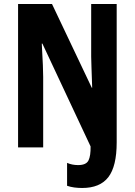

<svg xmlns="http://www.w3.org/2000/svg" viewBox="-20 -734 670 956"><path d="M389 202Q369 202 350 199.5Q331 197 314 191V77Q339 88 369 88Q409 88 420.5 65Q432 42 431 -5L191 -517H188Q192 -452 193.5 -409.5Q195 -367 195 -351V0H70V-714H239L437 -297H439Q437 -359 435.5 -398Q434 -437 434 -453V-714H561V-25Q561 94 519.5 148Q478 202 389 202Z"/></svg>

Font: Noto Sans Gujarati UI ExtraCondensed
Style: Bold
Weight: 700
Width: 2
Designer: Jelle Bosma - Monotype Design Team, Universal Thirst
Foundry: Monotype Imaging Inc.
Version: Version 2.106; ttfautohint (v1.8.4.7-5d5b)